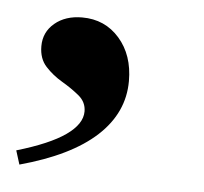

<svg xmlns="http://www.w3.org/2000/svg" viewBox="-32 -157 342 322"><g transform="rotate(5 138.5 3.5)"><path d="M11.1 130.6 3.8 107.3Q58.6 91.2 85.4 72.4Q112.2 53.6 112.2 32.4Q112.2 16.7 99.6 6.2Q87 -4.2 70.7 -13.8Q54.5 -23.3 42.5 -36.4Q30.5 -49.4 30.5 -70.5Q30.5 -94.2 48.5 -109.3Q66.5 -124.4 94.7 -124.4Q133.1 -124.4 157.5 -96.5Q181.9 -68.6 181.9 -24.9Q181.9 28.5 139.1 67.9Q96.3 107.3 11.1 130.6Z"/></g></svg>

Font: Playfair 5pt SemiExpanded Light 12pt
Style: Italic
Weight: 300
Italic angle: -15.6°
Version: Version 2.000;gftools[0.9.28]